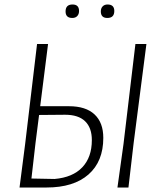

<svg xmlns="http://www.w3.org/2000/svg" viewBox="-20 -835 724 855"><path d="M303 -815Q332 -815 332 -786Q332 -772 324 -763.5Q316 -755 302 -755Q272 -755 272 -784Q272 -815 303 -815ZM459 -815Q489 -815 489 -786Q489 -755 458 -755Q429 -755 429 -784Q429 -798 437 -806.5Q445 -815 459 -815ZM67 0 92 -194 145 -639H194L159 -362H287Q362 -362 401 -325.5Q440 -289 440 -221Q440 -116 374 -58Q308 0 187 0ZM632 -639 575 -197 552 0H503L530 -194L583 -639ZM138 -197 120 -40 223 -38Q304 -45 346.5 -90Q389 -135 389 -211Q389 -266 359 -295Q329 -324 270 -324L154 -323Z"/></svg>

Font: Alegreya Sans Light
Style: Italic
Weight: 300
Italic angle: -7°
Designer: Juan Pablo del Peral
Foundry: Huerta Tipografica
Version: Version 2.007